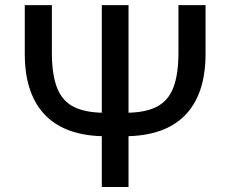

<svg xmlns="http://www.w3.org/2000/svg" viewBox="-20 -748 921 768"><path d="M693.8 -727.5H802.2V-533.2Q802.2 -449.7 780.8 -387.7Q759.3 -325.7 718 -284.7Q676.8 -243.7 616.5 -223.4Q556.2 -203.1 478.5 -203.1H402.8Q325.2 -203.1 265.1 -223.4Q205.1 -243.7 163.6 -284.7Q122.1 -325.7 100.6 -387.7Q79.1 -449.7 79.1 -533.2V-727.5H187.5V-538.1Q187.5 -449.7 208.3 -396.7Q229 -343.8 275.6 -320.3Q322.3 -296.9 400.4 -296.9H481Q559.1 -296.9 605.7 -320.3Q652.3 -343.8 673.1 -396.7Q693.8 -449.7 693.8 -538.1ZM387.2 -727.5H494.1V0H387.2Z"/></svg>

Font: Inter 16pt Medium
Style: Regular
Weight: 500
Version: Version 4.001;git-66647c0bb